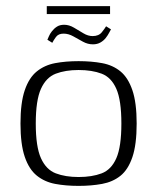

<svg xmlns="http://www.w3.org/2000/svg" viewBox="-20 -603 514 628"><path d="M237 5Q195 5 160.5 -1.5Q126 -8 100.5 -28.5Q75 -49 61 -90Q47 -131 47 -199Q47 -267 61 -308Q75 -349 100.5 -369.5Q126 -390 160.5 -396.5Q195 -403 237 -403Q279 -403 314 -396.5Q349 -390 374 -369.5Q399 -349 413 -308Q427 -267 427 -199Q427 -130 413 -89Q399 -48 374 -28Q349 -8 314 -1.5Q279 5 237 5ZM237 -24Q281 -24 312.5 -36Q344 -48 360.5 -85.5Q377 -123 377 -199Q377 -275 360.5 -312.5Q344 -350 312.5 -362Q281 -374 237 -374Q194 -374 162.5 -362Q131 -350 114 -312.5Q97 -275 97 -199Q97 -123 114 -85.5Q131 -48 162.5 -36Q194 -24 237 -24ZM284 -458Q267 -458 251.5 -466.5Q236 -475 220 -484Q204 -493 188 -493Q171 -493 163 -482Q155 -471 151 -463L135 -473Q137 -477 140 -484.5Q143 -492 150 -501Q157 -510 166.5 -516Q176 -522 190 -522Q206 -522 222 -512.5Q238 -503 253 -494Q268 -485 283 -485Q303 -485 313 -497.5Q323 -510 327 -517L343 -507Q341 -504 337 -496Q333 -488 326 -479Q319 -470 308.5 -464Q298 -458 284 -458ZM133 -557V-583H340V-557Z"/></svg>

Font: Genos Light
Style: Regular
Weight: 300
Designer: Robert E. Leuschke
Foundry: Robert E. Leuschke
Version: Version 1.010